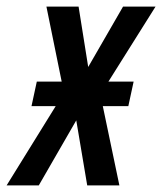

<svg xmlns="http://www.w3.org/2000/svg" viewBox="-67 -559 489 579"><path d="M-47 0 101 -239H28L44 -313H119L73 -539H170L199 -357L304 -539H402L260 -313H336L320 -239H243L293 0H196L163 -196L50 0Z"/></svg>

Font: Noto Sans ExtraCondensed Medium
Style: Italic
Weight: 500
Width: 2
Italic angle: -12°
Designer: Monotype Design Team
Foundry: Monotype Imaging Inc.
Version: Version 2.013; ttfautohint (v1.8.4.7-5d5b)